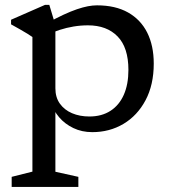

<svg xmlns="http://www.w3.org/2000/svg" viewBox="-20 -522 687 773"><path d="M497 -240.5Q497 -330.5 453.5 -375.2Q410 -420 334 -420Q304.5 -420 276 -415.2Q247.5 -410.5 220.8 -401.8Q194 -393 169 -379.5V-428.5Q206 -449 235.8 -462.8Q265.5 -476.5 289.8 -484.8Q314 -493 333.8 -496.8Q353.5 -500.5 370.5 -500.5Q444.5 -500.5 495.5 -471.8Q546.5 -443 572.8 -390.5Q599 -338 599 -266Q599 -180.5 566 -118.5Q533 -56.5 477 -23.2Q421 10 351.5 10Q309.5 10 275.2 -6.5Q241 -23 218 -50Q195 -77 186 -109H203V169.5L295.5 190V230.5H27V190L110.5 169V-373Q104 -378 90.8 -386Q77.5 -394 60.2 -404Q43 -414 24.5 -424V-442.5L161.5 -502.5H178.5L203 -421V-166.5Q203 -130 221 -104.8Q239 -79.5 270 -66.2Q301 -53 340 -53Q389.5 -53 424.8 -75.8Q460 -98.5 478.5 -140.5Q497 -182.5 497 -240.5Z"/></svg>

Font: Newsreader 9pt
Style: Regular
Weight: 400
Designer: Hugues Gentile
Foundry: Production Type
Version: Version 1.003